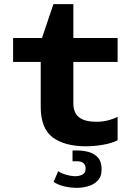

<svg xmlns="http://www.w3.org/2000/svg" viewBox="-20 -694 640 924"><path d="M394 10Q291 10 233.5 -33Q176 -76 176 -180V-396H43V-511H182L237 -674H333V-511H546V-396H333V-195Q333 -168 344 -148.5Q355 -129 379.5 -118.5Q404 -108 445 -108Q474 -108 501 -115Q528 -122 546 -132V-19Q519 -5 477 2.5Q435 10 394 10ZM351 210Q320 210 289.5 203Q259 196 238 181L260 130Q268 136 282 141.5Q296 147 312.5 150.5Q329 154 342 154Q362 154 377 146Q392 138 392 117Q392 100 381.5 91Q371 82 350 82H329V30H351Q380 30 407 37.5Q434 45 451.5 64.5Q469 84 469 121Q469 157 449 176.5Q429 196 401.5 203Q374 210 351 210Z"/></svg>

Font: Chivo Mono Medium
Style: Bold
Weight: 700
Monospace: yes
Version: Version 1.008